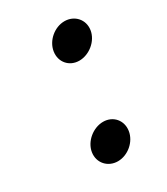

<svg xmlns="http://www.w3.org/2000/svg" viewBox="-99 -377 376 433"><g transform="rotate(-30 89.0 -161.0)"><path d="M42 -41C38 -15 57 6 83 6C109 6 134 -15 138 -41C142 -67 124 -88 98 -88C72 -88 46 -67 42 -41ZM81 -281C77 -255 95 -234 121 -234C147 -234 173 -255 177 -281C181 -307 162 -328 136 -328C110 -328 85 -307 81 -281Z"/></g></svg>

Font: Charger Sport
Style: LitNrwObl
Weight: 300
Designer: Jasper
Foundry: Cannot Into Space Fonts
Version: Version 1.1